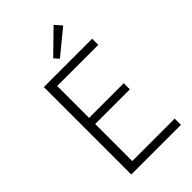

<svg xmlns="http://www.w3.org/2000/svg" viewBox="-280 -1040 1132 1132"><g transform="rotate(-45 286.5 -474.0)"><path d="M106 0H520V-52H166V-361H455V-412H166V-678H509V-729H106ZM291 -780 443 -905 406 -948 265 -810Z"/></g></svg>

Font: Noto Sans CJK JP Light
Style: Regular
Weight: 300
Designer: Ryoko NISHIZUKA (kana & ideographs); Paul D. Hunt (Latin, Greek & Cyrillic); Wenlong ZHANG (bopomofo); Sandoll Communica
Foundry: Adobe Systems Incorporated
Version: Version 1.004;PS 1.004;hotconv 1.0.82;makeotf.lib2.5.63406